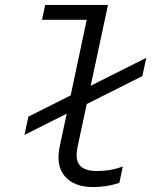

<svg xmlns="http://www.w3.org/2000/svg" viewBox="-20 -747 640 777"><path d="M357 10Q280 10 242.5 -33.5Q205 -77 222 -156L250 -287L79 -201L95 -275L266 -361L331 -667H150L163 -727H417L347 -400L572 -513L556 -439L331 -326L294 -153Q283 -102 302.5 -78.5Q322 -55 371 -55Q397 -55 421 -58.5Q445 -62 477 -73L463 -7Q432 3 406 6.5Q380 10 357 10Z"/></svg>

Font: Red Hat Mono
Style: Italic
Weight: 300
Italic angle: -12°
Monospace: yes
Designer: Pentagram, MCKL
Foundry: Pentagram, MCKL
Version: Version 1.023